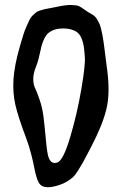

<svg xmlns="http://www.w3.org/2000/svg" viewBox="-20 -783 504 788"><path d="M231.9 -666Q256.3 -667 273.9 -661.6Q291.5 -656.2 300.8 -647Q310.1 -637.7 315.7 -623Q321.3 -608.4 323.5 -594.5Q325.7 -580.6 327.1 -562.5Q327.6 -554.2 328.1 -549.8Q331.1 -519 314 -418.2Q296.9 -317.4 268.3 -220.9Q239.7 -124.5 215.8 -116.2Q189 -106.9 178.7 -139.2Q172.4 -158.7 167 -223.6Q162.1 -276.9 158.2 -306.2Q153.3 -342.8 142.3 -374.5Q131.3 -406.2 124 -421.4Q116.7 -436.5 116.5 -458.7Q116.2 -481 127.9 -509.8Q133.8 -523.9 138.9 -543.9Q144 -564 147 -579.3Q149.9 -594.7 156 -611.3Q162.1 -627.9 170.4 -638.9Q178.7 -649.9 194.3 -657.5Q210 -665 231.9 -666ZM217.8 -755.9Q207 -753.4 188 -750Q171.9 -747.1 164.3 -745.6Q156.7 -744.1 145 -740.2Q133.3 -736.3 128.2 -732.2Q123 -728 114.5 -720Q106 -711.9 101.3 -701.9Q96.7 -691.9 89.4 -676Q82 -660.2 75.9 -640.6Q69.8 -621.1 62 -594.2Q39.1 -515.1 35.4 -458.3Q31.7 -401.4 43.2 -352.1Q54.7 -302.7 85.9 -220.2Q98.6 -187 107.9 -150.6Q117.2 -114.3 121.1 -92.5Q125 -70.8 131.6 -50.8Q138.2 -30.8 147.9 -22.9Q157.7 -15.1 176 -14.6Q194.3 -14.2 224.1 -23.9Q241.7 -29.8 255.1 -38.1Q268.6 -46.4 278.3 -54.9Q288.1 -63.5 300 -82.5Q312 -101.6 320.8 -117.2Q329.6 -132.8 347.2 -167Q348.6 -169.9 349.4 -171.4Q350.1 -172.9 351.6 -175.5Q353 -178.2 354 -180.2Q400.4 -268.6 416.5 -334.5Q432.6 -400.4 419.9 -496.1Q417.5 -513.2 414.3 -539.1Q411.1 -564.9 409.4 -578.4Q407.7 -591.8 405 -611.3Q402.3 -630.9 400.1 -641.4Q397.9 -651.9 394.5 -665.5Q391.1 -679.2 387.5 -686.8Q383.8 -694.3 378.9 -702.9Q374 -711.4 367.9 -716.8Q361.8 -722.2 354 -726.1Q342.8 -731.9 327.6 -742.9Q312.5 -753.9 304.2 -757.8Q295.9 -761.7 273.9 -762.5Q252 -763.2 217.8 -755.9Z"/></svg>

Font: Superheroes Libre
Style: Regular
Weight: 400
Version: Version 001.000